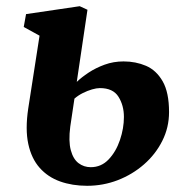

<svg xmlns="http://www.w3.org/2000/svg" viewBox="-20 -588 603 619"><path d="M261 11Q213 11 173.8 -3Q134.5 -17 108 -46.8Q81.5 -76.5 71.2 -123.8Q61 -171 71 -238L107.5 -473L56.5 -501L64 -542.5L237 -568L262 -556.5L227.5 -324Q242.5 -338.5 265.5 -353.8Q288.5 -369 317.2 -379.5Q346 -390 378.5 -390Q417.5 -390 450.8 -375.8Q484 -361.5 504.5 -325.8Q525 -290 525 -226.5Q525 -177 503.2 -133.8Q481.5 -90.5 444.2 -58Q407 -25.5 359.8 -7.2Q312.5 11 261 11ZM272.5 -49Q306.5 -49 330.2 -74Q354 -99 366.8 -136.8Q379.5 -174.5 379.5 -211Q379.5 -248 362 -276Q344.5 -304 302 -304Q291.5 -304 276.8 -299.8Q262 -295.5 247 -288Q232 -280.5 220 -270Q216.5 -247.5 213.2 -224.5Q210 -201.5 206.5 -179.5Q200.5 -133 208.2 -104Q216 -75 233.2 -62Q250.5 -49 272.5 -49Z"/></svg>

Font: Merriweather ExtraBold
Style: Italic
Weight: 800
Italic angle: -7.8°
Version: Version 2.101